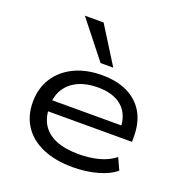

<svg xmlns="http://www.w3.org/2000/svg" viewBox="-137 -881 958 1010"><g transform="rotate(20 342.0 -376.5)"><path d="M378 9Q282 9 211.5 -21Q141 -51 103 -107.5Q65 -164 65 -242Q65 -319 101.5 -376.5Q138 -434 204.5 -466.5Q271 -499 360 -499Q445 -499 504.5 -469.5Q564 -440 595.5 -385.5Q627 -331 627 -253V-223H134V-285H569L546 -267Q545 -347 497 -389Q449 -431 361 -431Q299 -431 253 -410Q207 -389 181.5 -349.5Q156 -310 156 -255V-247Q156 -188 181.5 -148Q207 -108 258 -87Q309 -66 385 -66Q445 -66 496.5 -79.5Q548 -93 586 -123L616 -58Q579 -26 515 -8.5Q451 9 378 9ZM330 -556 167 -762H272L401 -556Z"/></g></svg>

Font: Nunito Sans 10pt Expanded
Style: Regular
Weight: 400
Width: 7
Designer: Vernon Adams
Foundry: Vernon Adams
Version: Version 3.101;gftools[0.9.27]